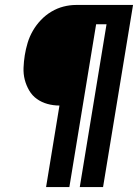

<svg xmlns="http://www.w3.org/2000/svg" viewBox="-20 -755 557 775"><path d="M166 0 220 -329Q195 -329 171.5 -335.5Q148 -342 129 -355.5Q110 -369 98 -389.5Q86 -410 80 -433Q74 -456 75 -481.5Q76 -507 80 -532Q84 -557 91.5 -582Q99 -607 112.5 -630.5Q126 -654 145 -674Q164 -694 187.5 -708Q211 -722 236.5 -728.5Q262 -735 287 -735H517L396 0H302L410 -657H368L260 0Z"/></svg>

Font: Iosevka Curly Heavy
Style: Italic
Weight: 900
Italic angle: -9°
Monospace: yes
Designer: Belleve Invis
Foundry: Belleve Invis
Version: Version 22.1.2; ttfautohint (v1.8.4)